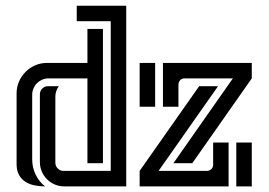

<svg xmlns="http://www.w3.org/2000/svg" viewBox="-20 -664 957 684"><path d="M429.7 -643.6V0H209Q190.9 0 175 -6.8Q159.2 -13.7 147.5 -25.4Q135.7 -37.1 128.9 -53Q122.1 -68.8 122.1 -86.9V-328.1Q122.1 -339.8 130.6 -348.4Q139.2 -356.9 150.9 -356.9H189.5Q177.2 -340.3 177.2 -319.3V-84Q177.2 -72.3 185.8 -63.7Q194.3 -55.2 206.1 -55.2H374.5V-588.4H253.4V-643.6ZM291.5 -384.8H152.3Q140.6 -384.8 130.1 -380.1Q119.6 -375.5 111.8 -367.7Q104 -359.9 99.4 -349.1Q94.7 -338.4 94.7 -326.7V-95.7Q94.7 -67.9 106.7 -42.5Q118.7 -17.1 140.6 0Q121.1 0 102.8 -3.7Q84.5 -7.3 70.3 -16.6Q56.2 -25.9 47.6 -41Q39.1 -56.2 39.1 -79.6V-331.1Q39.1 -353.5 47.6 -373.3Q56.2 -393.1 71 -408Q85.9 -422.9 105.7 -431.4Q125.5 -439.9 147.9 -439.9H291.5V-561H346.7V-82.5H291.5ZM877 -384.8 665 -82.5H597.7L809.6 -384.8H637.2Q627.9 -384.8 621.8 -378.2Q615.7 -371.6 615.7 -362.8V-283.7H560.5V-439.9H877ZM756.8 -356.9 544.9 -55.2H717.3Q726.1 -55.2 732.7 -61.5Q739.3 -67.9 739.3 -76.7V-156.2H794.4V0H477.5V-55.2L689.5 -356.9ZM532.7 -439.9V-283.7H477.5V-439.9ZM821.8 0V-156.2H877V0Z"/></svg>

Font: Isar CAT
Style: Regular
Weight: 400
Designer: Digitized by Peter Wiegel
Foundry: CAT-Fonts, Peter Wiegel
Version: Version 1.000; ttfautohint (v1.3)